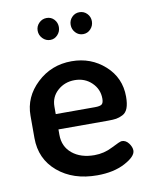

<svg xmlns="http://www.w3.org/2000/svg" viewBox="-79 -735 632 802"><g transform="rotate(-10 237.0 -334.0)"><path d="M37 -191V-286Q37 -365 98 -422.5Q159 -480 245 -480Q327 -480 385.5 -427.5Q444 -375 444 -295Q444 -265 437 -246.5Q430 -228 415 -220.5Q400 -213 387 -211Q374 -209 353 -209H142V-186Q142 -136 178 -106.5Q214 -77 272 -77Q313 -77 349.5 -96Q386 -115 394 -115Q411 -115 423 -99Q435 -83 435 -68Q435 -43 387 -17.5Q339 8 269 8Q167 8 102 -47Q37 -102 37 -191ZM174 -583Q155 -583 141.5 -597Q128 -611 128 -630Q128 -649 141.5 -662.5Q155 -676 174 -676Q193 -676 205.5 -662.5Q218 -649 218 -630Q218 -611 205 -597Q192 -583 174 -583ZM142 -274H308Q330 -274 337.5 -280Q345 -286 345 -304Q345 -344 316 -372Q287 -400 244 -400Q202 -400 172 -373.5Q142 -347 142 -306ZM281 -597Q268 -611 268 -630Q268 -649 281 -662.5Q294 -676 313 -676Q332 -676 345 -662.5Q358 -649 358 -630Q358 -611 345 -597Q332 -583 313 -583Q294 -583 281 -597Z"/></g></svg>

Font: TerminalDosisSemiBold
Style: Bold
Weight: 600
Designer: EdgarTolentino, PabloImpallari, IginoMarini
Foundry: EdgarTolentino, PabloImpallari, IginoMarini
Version: Version 1.006